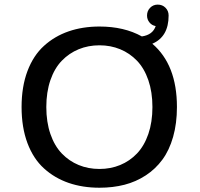

<svg xmlns="http://www.w3.org/2000/svg" viewBox="-20 -824 890 854"><path d="M422.5 11Q347.5 11 285.2 -10.5Q223 -32 175.8 -74.8Q128.5 -117.5 102.2 -187.2Q76 -257 76 -348Q76 -438.5 102.2 -508Q128.5 -577.5 175.8 -620.2Q223 -663 285.2 -684.5Q347.5 -706 422.5 -706Q532 -706 611 -662Q659.5 -669 672.5 -708Q655.5 -711 644.8 -724.2Q634 -737.5 634 -755Q634 -775.5 647.8 -789.5Q661.5 -803.5 681.5 -803.5Q702.5 -803.5 716.2 -789.5Q730 -775.5 730 -755Q730 -660.5 657.5 -629.5Q767 -536 767 -348Q767 -275 750 -215.2Q733 -155.5 702.2 -113.8Q671.5 -72 628.2 -43.8Q585 -15.5 533.5 -2.2Q482 11 422.5 11ZM422.5 -72.5Q472 -72.5 514.5 -90Q557 -107.5 589.2 -141.2Q621.5 -175 639.8 -228Q658 -281 658 -348Q658 -414.5 639.8 -467.5Q621.5 -520.5 589.2 -554Q557 -587.5 514.5 -605Q472 -622.5 422.5 -622.5Q372.5 -622.5 330 -605Q287.5 -587.5 255 -554Q222.5 -520.5 204.2 -467.5Q186 -414.5 186 -348Q186 -281 204.2 -228Q222.5 -175 255 -141.2Q287.5 -107.5 330 -90Q372.5 -72.5 422.5 -72.5Z"/></svg>

Font: League Mono Wide
Style: Regular
Weight: 400
Width: 8
Designer: Tyler Finck
Foundry: The League of Moveable Type / Tyler Finck
Version: Version 2.210